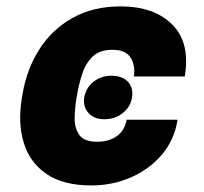

<svg xmlns="http://www.w3.org/2000/svg" viewBox="-20 -558 626 588"><path d="M259.6 9.9Q174 9.9 122.7 -25Q71.4 -60 52.7 -120.9Q34.1 -181.8 47.2 -258.9L49 -269.5Q61.8 -346.2 100.5 -407Q139.2 -467.7 202.1 -503Q264.9 -538.4 349.4 -538.4Q452.4 -538.4 507.8 -482.6Q563.2 -426.8 545.8 -323.9H389.9Q395.2 -356.9 380.1 -381.2Q365.1 -405.5 324.2 -405.5Q284.4 -405.5 263 -384.1Q241.5 -362.6 231.5 -331.1Q221.6 -299.7 216.3 -269.5L214.5 -258.9Q209.2 -228.3 208.6 -197.1Q208.1 -165.8 222.8 -144.9Q237.6 -123.9 278.1 -123.9Q313.9 -123.9 337.9 -141.2Q361.9 -158.4 367.9 -191.4H523.8Q514.2 -129.6 475.7 -84.3Q437.1 -39.1 380.5 -14.6Q323.9 9.9 259.6 9.9ZM237.9 -259.2Q242.9 -288.7 266.2 -307.4Q289.4 -326 321 -326Q354.8 -326 372 -307.4Q389.2 -288.7 384.2 -259.2Q380 -231.2 356.2 -212Q332.4 -192.8 299.4 -192.8Q267.8 -192.8 250.7 -212.4Q233.7 -231.9 237.9 -259.2Z"/></svg>

Font: Inter UI Extra Bold
Style: Italic
Weight: 800
Italic angle: 9.39999°
Designer: Rasmus Andersson
Foundry: rsms
Version: 3.2;8d6f07862